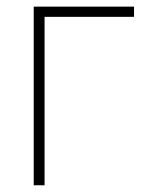

<svg xmlns="http://www.w3.org/2000/svg" viewBox="-20 -550 463 570"><path d="M377.9 -500H112.3V0H80.1V-530.3H377.9Z"/></svg>

Font: Pretendard GOV Thin
Style: Regular
Weight: 100
Designer: Base glyphs from Inter by Rasmus Andersson; Hangeul glyphs from Noto Sans CJK(Source Han Sans) by Jang Soo-young and Kan
Foundry: Kil Hyung-jin
Version: Version 1.309